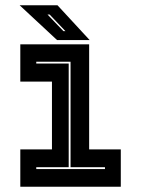

<svg xmlns="http://www.w3.org/2000/svg" viewBox="-20 -708 535 728"><path d="M57 0V-141.5H177V-398.5H57V-540H318V-141.5H438V0ZM117.5 -67H378V-74H247.5V-474H117.5V-467H240.5V-74H117.5ZM320 -556H196.5L54.5 -688H198ZM228 -590 168 -653H160L220.5 -590Z"/></svg>

Font: Tourney Thin ExtraBold
Style: Regular
Weight: 800
Version: Version 1.015